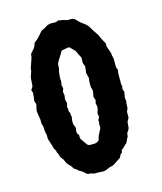

<svg xmlns="http://www.w3.org/2000/svg" viewBox="-114 -847 791 936"><g transform="rotate(-15 281.0 -379.0)"><path d="M477.1 -535.2 481.9 -513.2V-471.2L487.8 -455.1L484.9 -438V-381.8L487.8 -373L484.9 -362.8Q484.9 -356 490.2 -345.2L484.9 -313L487.8 -299.8L484.9 -283.2V-263.2Q478 -250 477.5 -245.1Q477.1 -240.2 477.5 -230.5Q478 -220.7 477.1 -216.8Q475.1 -210.4 470.7 -205.1Q465.8 -198.2 465.8 -181.6Q465.8 -165 459 -156.7Q450.2 -146 450.7 -139.2Q451.7 -131.8 447.8 -126Q443.8 -120.6 439.9 -109.9Q436 -99.6 431.2 -96.7Q426.3 -93.8 421.4 -87.9Q416 -82 414.1 -80.1Q413.1 -80.1 405.8 -75.2Q403.8 -72.3 403.3 -67.4Q402.8 -62.5 401.4 -60.1Q399.9 -58.1 396.5 -56.2Q393.1 -53.7 392.1 -51.8Q391.1 -49.8 389.2 -44.9Q387.2 -40 384.8 -38.1L369.1 -27.8Q345.7 -11.2 339.8 -10.3Q334 -8.8 329.6 -8.3Q325.2 -7.8 314.5 -2.4Q304.2 2.9 299.8 2.9Q296.9 4.9 282.2 3.9Q267.6 2.9 265.1 2.9H246.1Q242.7 2.9 236.8 0Q231 -2.9 222.2 -2.4Q213.4 -2 204.1 -10.7Q192.4 -22.9 184.6 -25.9Q176.8 -29.3 172.4 -34.2Q168 -39.1 166 -41Q159.7 -41 157.2 -45.9Q152.8 -47.9 148.9 -58.1L138.2 -68.8Q127.4 -79.6 123 -91.3Q118.7 -103 114.3 -107.4Q109.9 -111.8 107.9 -114.7Q106 -117.7 103 -127.9Q100.1 -138.2 99.1 -139.6Q98.1 -141.1 97.2 -142.1Q95.2 -144 95.2 -148.4V-151.9Q93.8 -155.3 90.8 -159.2Q85.4 -166 81.1 -187Q69.8 -217.3 70.3 -225.1Q70.8 -232.9 70.8 -235.8Q69.8 -238.3 69.3 -243.2Q68.8 -248 67.4 -252.4Q65.9 -256.8 65.9 -266.1L64.9 -280.8Q64.9 -285.2 62 -292Q59.1 -298.8 60.1 -308.6Q61 -318.4 56.6 -339.8Q52.2 -361.8 54.2 -371.6Q56.2 -380.9 58.1 -387.7Q60.1 -394.5 60.1 -396.5Q60.1 -399.4 56.6 -407.2Q53.2 -415 55.7 -425.3Q58.1 -435.1 57.6 -439Q57.1 -442.9 58.6 -449.2Q60.1 -456.1 57.1 -460.9Q54.2 -465.8 54.7 -468.8Q55.2 -471.7 59.6 -477.5Q64 -482.9 64.9 -488.3Q65.9 -493.7 66.4 -509.3Q66.9 -524.9 68.8 -532.7Q70.8 -540.5 74.2 -548.8Q79.1 -558.6 79.1 -571.8Q85.4 -592.3 91.8 -608.9Q98.1 -626 97.7 -630.9Q97.2 -635.7 99.1 -639.6Q101.1 -643.6 109.9 -652.8Q123.5 -666.5 126 -677.7Q128.4 -689 137.2 -694.3Q146.5 -700.2 158.7 -714.4Q170.9 -728 173.3 -731.4Q175.8 -734.9 177.7 -736.3Q179.7 -737.8 183.1 -738.8Q192.4 -741.7 205.6 -751Q219.2 -759.8 237.3 -758.8Q254.9 -757.8 257.8 -758.8L266.1 -763.2Q268.1 -764.2 280.8 -761.2Q288.6 -761.2 298.8 -757.8L311 -753.9Q313 -752.9 315.9 -753.4Q318.8 -753.9 332 -753.9Q345.2 -753.9 356.9 -740.7Q368.2 -727.5 379.9 -719.7Q391.6 -711.9 398.4 -705.6Q405.3 -699.2 414.1 -683.6Q422.9 -668 432.6 -654.8Q442.4 -641.6 444.3 -633.8Q446.3 -626.5 454.6 -612.3Q462.9 -598.1 463.9 -596.2V-580.1L477.1 -542ZM222.7 -191.4Q222.2 -183.6 223.6 -179.7Q225.6 -175.3 233.4 -164.6Q241.2 -153.8 245.6 -147Q250 -140.1 255.9 -138.2Q257.8 -137.2 279.3 -137.2Q300.8 -137.2 309.1 -150.9Q310.1 -154.3 311 -159.2Q312 -164.1 313 -166Q314 -168 316.4 -173.8Q318.8 -179.7 324.7 -190.4Q330.1 -201.2 331.1 -202.6Q332 -204.1 331.5 -212.9Q331.1 -221.7 331.1 -224.1L333 -234.4L332 -243.2L338.9 -255.9Q339.8 -259.8 338.4 -265.6Q336.9 -271.5 336.9 -275.4Q336.9 -278.8 341.3 -291Q345.7 -303.2 343.3 -313.5Q340.8 -323.7 340.8 -328.1L344.7 -340.3L338.9 -356.9Q337.9 -361.8 341.8 -377Q345.7 -392.1 338.9 -405.8Q336.9 -420.9 338.9 -442.9L340.8 -453.1L334 -481.9L335.9 -494.1Q338.9 -513.2 336.4 -518.1Q334 -523.4 332 -528.3Q330.1 -533.7 331.1 -544.4Q332 -555.2 331.1 -559.1Q330.1 -563.5 324.2 -573.2Q317.9 -584.5 315.9 -590.8Q314 -597.2 308.6 -602.1Q303.2 -606.9 294.9 -615.7Q286.6 -624.5 283.7 -624Q280.8 -623 265.1 -620.6Q249.5 -618.2 247.1 -616.2Q244.1 -614.3 241.7 -608.4Q239.3 -602.5 228 -585.9Q216.8 -568.4 214.4 -562Q211.9 -555.7 211.9 -534.2Q207 -524.4 207 -513.2Q204.1 -486.8 205.1 -482.9Q206.1 -479 206.1 -476.1L203.1 -455.1Q203.1 -452.1 205.1 -445.3Q207 -438.5 206.5 -436.5Q206.1 -434.1 201.2 -421.9L204.1 -402.8L201.2 -382.8L206.1 -363.8L201.2 -342.8L204.1 -335.9Q204.1 -334 203.6 -328.1Q203.1 -322.3 205.6 -318.8Q208 -315.4 208.5 -311.5Q209 -307.6 209 -303.7Q209 -299.8 210.4 -296.9Q211.9 -293.9 210 -286.6Q208 -279.3 208 -267.6Q208 -255.9 210 -252L216.8 -234.9Q213.9 -226.1 213.9 -216.3Q213.9 -207 218.8 -203.1Q223.6 -199.2 222.7 -191.4Z"/></g></svg>

Font: AntiqueNobleBoldCondensed
Style: BoldCondensed
Weight: 700
Version: Version 001.000